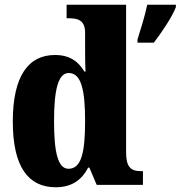

<svg xmlns="http://www.w3.org/2000/svg" viewBox="-20 -780 762 810"><path d="M215 10C283 10 325 -21 352 -73H357L388 0H583V-58H575C532 -58 512 -75 512 -137V-760H261V-703H269C307 -703 339 -696 339 -642V-590C339 -551 339 -508 341 -478H336C312 -518 277 -548 212 -548C100 -548 34 -460 34 -267C34 -75 100 10 215 10ZM560 -613V-600H629C662 -643 706 -708 722 -750V-760H601C593 -718 572 -651 560 -613ZM269 -68C225 -68 208 -135 208 -268C208 -400 225 -472 270 -472C323 -472 339 -400 339 -269C339 -136 323 -68 269 -68Z"/></svg>

Font: Noto Serif Devanagari Condensed Black
Style: Regular
Weight: 900
Width: 3
Designer: Universal Thirst, Indian Type Foundry and the Monotype Design Team
Foundry: Monotype Imaging Inc.
Version: Version 2.004